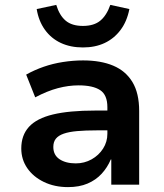

<svg xmlns="http://www.w3.org/2000/svg" viewBox="-20 -755 672 785"><path d="M258 10Q203 10 159.5 -11Q116 -32 91.5 -67.5Q67 -103 67 -148Q67 -202 98.5 -236.5Q130 -271 196.5 -287Q263 -303 369 -303H437V-222H375Q329 -222 295.5 -219Q262 -216 240.5 -208.5Q219 -201 208.5 -188Q198 -175 198 -154Q198 -121 223.5 -104Q249 -87 290 -87Q325 -87 354.5 -103.5Q384 -120 401.5 -147.5Q419 -175 419 -208V-317Q419 -367 389.5 -386.5Q360 -406 301 -406Q260 -406 216.5 -394.5Q173 -383 124 -357L87 -450Q121 -469 158.5 -482Q196 -495 237.5 -501.5Q279 -508 320 -508Q392 -508 443 -486.5Q494 -465 521.5 -419.5Q549 -374 549 -301V0H435V-103H433Q419 -70 395.5 -44.5Q372 -19 338 -4.5Q304 10 258 10ZM319 -561Q268 -561 228.5 -579.5Q189 -598 163.5 -633.5Q138 -669 130 -718L210 -735Q223 -692 248.5 -670.5Q274 -649 319 -649Q364 -649 390 -670.5Q416 -692 431 -735L509 -718Q499 -667 472.5 -632Q446 -597 407.5 -579Q369 -561 319 -561Z"/></svg>

Font: Nunito Sans 8pt
Style: Bold
Weight: 700
Version: Version 3.101;gftools[0.9.27]